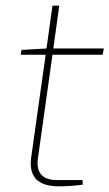

<svg xmlns="http://www.w3.org/2000/svg" viewBox="-20 -651 386 677"><path d="M165 -458 114 -95Q102 -16 182 -16H271L272 0Q231 6 187 6Q76 6 90 -96L141 -458H53L56 -475L144 -480L165 -631H189L168 -480H346L342 -458Z"/></svg>

Font: Exo 2.0 Thin
Style: Italic
Weight: 250
Italic angle: -8°
Designer: Natanael Gama
Version: Version 1.001;PS 001.001;hotconv 1.0.70;makeotf.lib2.5.58329